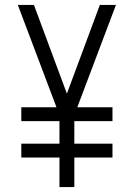

<svg xmlns="http://www.w3.org/2000/svg" viewBox="-20 -755 540 775"><path d="M220 0V-119H66V-175H220V-266H66V-322H208L52 -735H117L250 -377L383 -735H448L292 -322H434V-266H280V-175H434V-119H280V0Z"/></svg>

Font: Iosevka Custom Light
Style: Regular
Weight: 300
Monospace: yes
Designer: Belleve Invis
Foundry: Belleve Invis
Version: Version 27.3.5